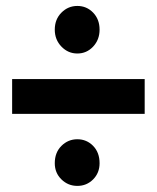

<svg xmlns="http://www.w3.org/2000/svg" viewBox="-20 -625 517 633"><path d="M235 -448.6Q204.5 -448.6 182.6 -471.3Q160.6 -494 160.6 -527.2Q160.6 -561.4 182.6 -583.4Q204.5 -605.4 235 -605.4Q265.6 -605.4 287 -583.4Q308.3 -561.4 308.3 -527.2Q308.3 -494 287 -471.3Q265.6 -448.6 235 -448.6ZM235 -12.1Q204.5 -12.1 182.6 -33.5Q160.6 -54.9 160.6 -86.9Q160.6 -122.3 182.6 -144.1Q204.5 -165.9 235 -165.9Q265.6 -165.9 287 -144.1Q308.3 -122.3 308.3 -86.9Q308.3 -54.9 287 -33.5Q265.6 -12.1 235 -12.1ZM20 -249.7V-364.4H457V-249.7Z"/></svg>

Font: Reddit Sans Condensed
Style: Regular
Weight: 400
Designer: Stephen Hutchings
Foundry: Reddit
Version: Version 1.014